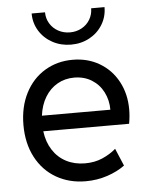

<svg xmlns="http://www.w3.org/2000/svg" viewBox="-53 -786 655 838"><g transform="rotate(-5 274.0 -367.0)"><path d="M39.1 -259.8Q39.1 -339.4 70.1 -399.7Q101.1 -460 155.3 -492.7Q209.5 -525.4 277.3 -525.4Q343.3 -525.4 395 -494.9Q446.8 -464.4 475.8 -410.4Q504.9 -356.4 504.9 -288.1Q504.9 -257.8 499 -225.6H123Q128.9 -178.7 151.4 -143.6Q173.8 -108.4 210.2 -89.4Q246.6 -70.3 293 -70.3Q335.4 -70.3 369.4 -85.2Q403.3 -100.1 428.7 -122.1L460.9 -45.9Q428.7 -22 383.8 -7.1Q338.9 7.8 289.1 7.8Q216.8 7.8 159.9 -25.1Q103 -58.1 71 -118.9Q39.1 -179.7 39.1 -259.8ZM422.9 -293.9Q422.9 -335.9 405 -371.1Q387.2 -406.2 354 -426.8Q320.8 -447.3 277.3 -447.3Q236.8 -447.3 203.9 -428.5Q170.9 -409.7 149.9 -375Q128.9 -340.3 123 -293.9ZM117.2 -742.2H175.8Q175.8 -715.3 189.2 -693.1Q202.6 -670.9 225.8 -658.2Q249 -645.5 277.3 -645.5Q305.2 -645.5 328.4 -658.2Q351.6 -670.9 364.7 -693.1Q377.9 -715.3 377.9 -742.2H436.5Q436.5 -700.2 415.5 -665.8Q394.5 -631.3 358.2 -611.6Q321.8 -591.8 277.3 -591.8Q232.9 -591.8 196.3 -611.6Q159.7 -631.3 138.4 -665.8Q117.2 -700.2 117.2 -742.2Z"/></g></svg>

Font: Reddit Sans Vanilla
Style: Regular
Weight: 400
Designer: Stephen Hutchings
Foundry: Reddit
Version: Version 1.013